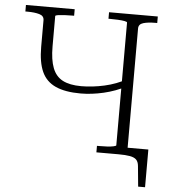

<svg xmlns="http://www.w3.org/2000/svg" viewBox="-58 -763 863 969"><g transform="rotate(5 373.5 -278.0)"><path d="M347 -289Q269 -289 220.5 -311Q172 -333 150.5 -380.5Q129 -428 129 -506V-641Q129 -663 105 -670Q81 -677 45 -677H34V-710H281V-677H272Q253 -677 233.5 -676Q214 -675 200 -673Q186 -671 186 -667V-513Q186 -446 202 -404.5Q218 -363 253.5 -344.5Q289 -326 347 -326Q404 -326 464.5 -339.5Q525 -353 577 -382V-345Q524 -317 463.5 -303Q403 -289 347 -289ZM453 0V-33H464Q483 -33 503 -34Q523 -35 536.5 -38Q550 -41 550 -44V-666Q550 -670 536.5 -672.5Q523 -675 503 -676Q483 -677 464 -677H455V-710H702V-677H692Q655 -677 631.5 -670Q608 -663 608 -641V0ZM565 0H545V-37H713V154H678L668 50Q666 29 655.5 18.5Q645 8 623 4Q601 0 565 0Z"/></g></svg>

Font: Roboto Serif 36pt ExtraLight
Style: Regular
Weight: 250
Designer: Greg Gazdowicz
Foundry: Commercial Type
Version: Version 1.008